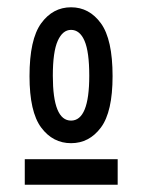

<svg xmlns="http://www.w3.org/2000/svg" viewBox="-20 -653 390 527"><path d="M175 -260Q125 -260 93 -303Q61 -346 61 -444Q61 -545 93 -589Q125 -633 175 -633Q225 -633 257 -589Q289 -545 289 -444Q289 -346 257 -303Q225 -260 175 -260ZM175 -322Q225 -322 225 -445Q225 -511 212 -541Q199 -571 175 -571Q152 -571 138.5 -541Q125 -511 125 -445Q125 -322 175 -322ZM48 -216H303V-146H48Z"/></svg>

Font: Inconsolata ExtraCondensed SemiBold
Style: Regular
Weight: 600
Width: 2
Monospace: yes
Designer: Raph Levien, Cyreal, Brenton Simpson
Foundry: Raph Levien, Cyreal, Google
Version: Version 3.001; ttfautohint (v1.8.2.53-6de2)